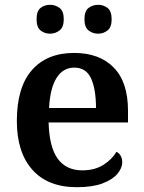

<svg xmlns="http://www.w3.org/2000/svg" viewBox="-20 -768 597 798"><path d="M299 10Q179 10 114.5 -62.5Q50 -135 50 -265Q50 -405 112.5 -476.5Q175 -548 288 -548Q393 -548 452.5 -487.5Q512 -427 512 -308V-259H182Q185 -155 220.5 -107.5Q256 -60 322 -60Q374 -60 410 -83Q446 -106 464 -137Q475 -132 481.5 -120.5Q488 -109 488 -94Q488 -69 467.5 -45Q447 -21 405.5 -5.5Q364 10 299 10ZM379 -319Q379 -397 358.5 -442Q338 -487 289 -487Q242 -487 215 -444Q188 -401 184 -319ZM388 -628Q365 -628 348 -641.5Q331 -655 331 -688Q331 -722 348 -735Q365 -748 388 -748Q410 -748 427 -735Q444 -722 444 -688Q444 -655 427 -641.5Q410 -628 388 -628ZM188 -628Q165 -628 148.5 -641.5Q132 -655 132 -688Q132 -722 148.5 -735Q165 -748 188 -748Q210 -748 227.5 -735Q245 -722 245 -688Q245 -655 227.5 -641.5Q210 -628 188 -628Z"/></svg>

Font: Noto Serif Bengali SemiBold
Style: Regular
Weight: 600
Version: Version 2.003